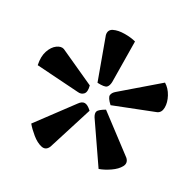

<svg xmlns="http://www.w3.org/2000/svg" viewBox="-89 -784 647 636"><g transform="rotate(20 234.5 -466.0)"><path d="M145 -255Q134 -238 117 -245Q100 -252 84 -270.5Q68 -289 59 -305L181 -420Q192 -431 202.5 -429.5Q213 -428 226 -411ZM168 -456 13 -494Q12 -525 23 -545Q34 -565 49.5 -572.5Q65 -580 76 -574L198 -490Q200 -467 190.5 -459.5Q181 -452 168 -456ZM320 -240 249 -396Q244 -409 248 -416.5Q252 -424 276 -433L394 -306Q405 -291 394 -277Q383 -263 361 -253Q339 -243 320 -240ZM219 -507 191 -665Q190 -684 207 -689Q224 -694 248 -690Q272 -686 289 -678L264 -526Q261 -512 253.5 -506.5Q246 -501 219 -507ZM285 -452Q269 -473 271.5 -482.5Q274 -492 286 -499L429 -584Q445 -570 452.5 -547.5Q460 -525 456.5 -506Q453 -487 438 -483Z"/></g></svg>

Font: Yanone Kaffeesatz SemiBold
Style: Regular
Weight: 600
Designer: Yanone (Cyrillic: Daniel Pouzeot, Huerta Tipografica, and Cyreal)
Foundry: Yanone
Version: Version 2.003